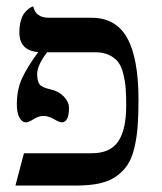

<svg xmlns="http://www.w3.org/2000/svg" viewBox="-20 -575 503 595"><path d="M371.1 -248Q371.1 -279.8 369.4 -301.8Q367.7 -323.7 362.1 -346.4Q356.4 -369.1 346.2 -382.6Q335.9 -396 318.1 -404.5Q300.3 -413.1 274.9 -413.1H126Q95.2 -372.6 95.2 -346.2Q95.2 -322.8 102.8 -313.2Q110.4 -303.7 137.2 -297.9Q162.6 -292 178.2 -275.4Q193.8 -258.8 193.8 -240.2Q193.8 -195.8 170.9 -195.8Q164.6 -195.8 147 -205.8Q129.4 -215.8 115.2 -215.8Q100.1 -215.8 84.2 -205.8Q68.4 -195.8 61 -195.8Q48.3 -195.8 40.3 -210.4Q32.2 -225.1 32.2 -252Q32.2 -296.9 48.1 -331.8Q64 -366.7 98.1 -413.1L98.6 -413.6Q40 -418 40 -475.1Q40 -495.1 44.4 -510.5Q48.8 -525.9 55.2 -533.9Q61.5 -542 67.9 -547.1Q74.2 -552.2 78.6 -553.7L83 -555.2Q90.3 -520 130.9 -520H263.2Q339.4 -520 374.3 -457Q409.2 -394 409.2 -265.1Q409.2 -216.8 406.5 -182.4Q403.8 -147.9 396.2 -116.2Q388.7 -84.5 375.2 -64.2Q361.8 -43.9 340.6 -28.8Q319.3 -13.7 288.8 -6.8Q258.3 0 216.8 0H27.8L54.2 -100.1H264.2Q321.3 -100.1 346.2 -136.5Q371.1 -172.9 371.1 -248Z"/></svg>

Font: Linux Libertine Display G
Style: Regular
Weight: 400
Designer: Philipp H. Poll
Foundry: Philipp H. Poll
Version: Version 5.0.9